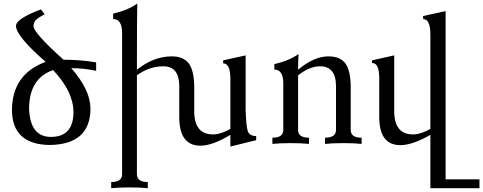

<svg xmlns="http://www.w3.org/2000/svg" viewBox="-20 -793 2662 1058"><path d="M253.9 5.9Q45.9 3.4 45.9 -189Q48.3 -384.8 231.4 -452.1Q70.8 -592.3 67.9 -649.4Q67.9 -689.9 205.6 -741.2L226.1 -714.4Q188.5 -694.8 176.5 -681.2Q164.6 -667.5 164.6 -648.9Q164.6 -612.3 330.1 -463.9Q424.3 -463.9 509.8 -449.2V-402.8Q440.9 -417.5 372.6 -417.5Q477.1 -299.3 478.5 -195.8Q478.5 2.9 253.9 5.9ZM260.3 -38.6Q384.8 -38.6 384.8 -175.8Q384.3 -288.1 272.9 -406.7Q142.6 -362.8 140.1 -196.8Q145 -38.6 260.3 -38.6Z M794.4 244.1Q753.9 239.7 694.8 239.7Q635.7 239.7 592.8 244.1V210Q652.8 210 652.8 167.5V-612.8Q652.3 -688 603.5 -688V-717.8Q683.6 -736.3 736.8 -773.4Q734.4 -727.1 734.4 -408.7Q826.7 -482.4 926.3 -482.4Q992.7 -482.4 1021.5 -441.7Q1050.3 -400.9 1050.3 -311.5V-179.7Q1050.3 -52.2 1154.8 -52.2Q1194.8 -52.2 1249.5 -82.5V-357.9Q1249.5 -443.4 1210 -443.8L1209.5 -460.4L1333.5 -487.8V-186Q1336.4 -99.6 1345 -71.8Q1353.5 -43.9 1391.6 -43V-20.5L1249.5 14.6V-49.8Q1150.4 9.8 1084.5 9.8Q967.8 9.8 967.8 -147.9V-317.9Q967.8 -427.7 879.9 -427.7Q802.7 -427.7 734.4 -377.9V167.5Q734.4 210 794.4 210Z M1972.7 0Q1932.1 -4.4 1873 -4.4Q1814 -4.4 1771 0V-34.2Q1831.1 -34.2 1831.5 -76.7V-317.9Q1831.5 -427.7 1743.7 -427.7Q1686 -427.7 1622.6 -377.9V-76.7Q1622.6 -34.2 1682.6 -34.2V0Q1642.1 -4.4 1583 -4.4Q1523.9 -4.4 1481 0V-34.2Q1541 -34.2 1541 -76.7V-334.5Q1540.5 -409.7 1491.7 -409.7V-439.5Q1571.8 -458 1625 -495.1Q1622.6 -448.7 1622.6 -408.7Q1710 -482.4 1790 -482.4Q1856.4 -482.4 1884.5 -441.7Q1912.6 -400.9 1912.6 -311.5V-76.7Q1912.6 -34.2 1972.7 -34.2Z M2622.1 244.1H2351.6V-49.8Q2252.4 6.8 2186.5 6.8Q2069.8 6.8 2069.8 -147.9V-361.8Q2069.8 -445.8 2031.2 -445.8H2029.8V-460.4L2152.3 -487.8V-179.7Q2152.3 -52.2 2256.8 -52.2Q2296.9 -52.2 2351.6 -82.5V-602.1Q2351.6 -687.5 2312 -688L2311.5 -704.6L2435.5 -731.9V195.3H2622.1Z"/></svg>

Font: Kelvinch
Style: Regular
Weight: 400
Designer: Paul James MIller
Foundry: High-Logic / Made with FontCreator
Version: Version 3.30 September 23, 2016